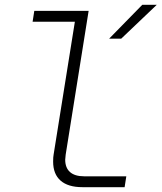

<svg xmlns="http://www.w3.org/2000/svg" viewBox="-20 -775 669 795"><path d="M321 0Q262 0 231 -27Q200 -54 200 -106Q200 -125 202 -135L290 -685H115L122 -730H347L252 -135Q250 -119 250 -114Q250 -80 270 -62.5Q290 -45 328 -45H503L496 0ZM482 -615H432L569 -755H629Z"/></svg>

Font: JetBrains Mono Extra Light
Style: Italic
Weight: 200
Italic angle: -9°
Monospace: yes
Designer: Philipp Nurullin, Konstantin Bulenkov
Foundry: JetBrains
Version: 2.002